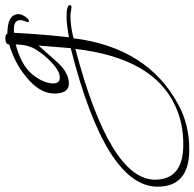

<svg xmlns="http://www.w3.org/2000/svg" viewBox="-352 -276 749 740"><g transform="rotate(-90 23.0 93.5)"><path d="M-184 448Q-327 448 -327 326Q-327 126 207 -9Q209 -29 211 -60Q213 -91 217 -133L152 -60Q131 -37 110.5 -26.5Q90 -16 71 -16Q32 -16 32 -72Q32 -130 99 -183Q126 -205 156.5 -220.5Q187 -236 221 -246Q221 -261 245 -261Q260 -261 263 -253Q338 -253 338 -210Q338 -199 328.5 -184.5Q319 -170 310 -170Q307 -170 307 -173Q307 -175 311 -185.5Q315 -196 315 -203Q315 -228 280 -228Q277 -228 273.5 -228Q270 -228 266 -227Q266 -220 264.5 -199.5Q263 -179 261 -146Q257 -88 249 -16Q302 -25 327 -25Q373 -25 373 -12Q373 -6 364 -6Q360 -6 349.5 -8Q339 -10 332 -10Q290 -10 245 2Q209 288 -11 406Q-87 448 -184 448ZM94 -51Q119 -51 153 -84Q167 -97 178.5 -111Q190 -125 199 -139Q221 -171 221 -221Q141 -200 105 -156Q71 -113 71 -76Q71 -51 94 -51ZM-164 425Q-82 425 -16 394Q169 310 204 9Q-300 142 -300 316Q-300 425 -164 425Z"/></g></svg>

Font: Lavishly Yours
Style: Regular
Weight: 400
Designer: Robert E. Leuschke
Foundry: Robert E. Leuschke
Version: Version 1.010; ttfautohint (v1.8.3)